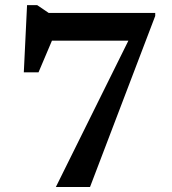

<svg xmlns="http://www.w3.org/2000/svg" viewBox="-20 -750 689 770"><path d="M124.5 -587 206 -628.5 134.5 -460H75.5L88.5 -729.5H129L175.5 -698H602.5V-686L341 0H204L518.5 -634.5L531.5 -587Z"/></svg>

Font: Newsreader 9pt Medium
Style: Regular
Weight: 500
Designer: Hugues Gentile
Foundry: Production Type
Version: Version 1.003